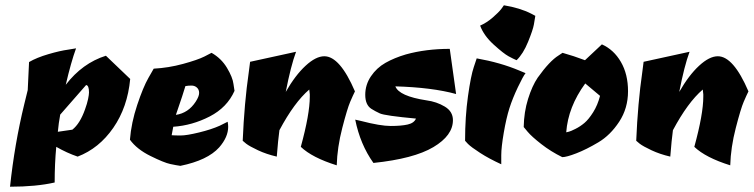

<svg xmlns="http://www.w3.org/2000/svg" viewBox="-20 -590 2854 727"><path d="M268 -407Q249 -355 229 -269Q292 -351 381 -379L473 -291Q463 -184 409 -106Q355 -28 274 3Q233 -11 193 -34Q187 30 187 101Q117 117 18 117Q35 -44 72 -196L85 -249L90 -355Q119 -372 163.5 -385Q208 -398 238 -402ZM302 -176Q310 -198 313.5 -215Q317 -232 317 -240Q317 -267 306 -268L208 -156Q202 -124 199 -91L254 -99Q283 -122 302 -176Z M630 -78Q641 -77 664 -77Q687 -77 734 -88.5Q781 -100 812 -114L842 -129Q844 -119 844 -110Q844 -71 810 -32Q766 17 663 38Q648 36 624.5 31Q601 26 549.5 0.5Q498 -25 472 -61Q477 -125 499.5 -192.5Q522 -260 542 -295L562 -330Q618 -333 673 -348Q728 -363 754 -376L781 -390Q818 -369 839.5 -333Q861 -297 864 -272L868 -246Q840 -183 774 -149Q708 -115 636 -110Q633 -97 630 -78ZM721 -205Q734 -225 734 -238Q734 -251 725.5 -258.5Q717 -266 705 -266Q693 -266 682 -264Q675 -239 646 -155Q693 -162 721 -205Z M1119 -34Q1153 -158 1153 -224Q1153 -229 1153 -233L1151 -251Q1094 -202 1038 -97Q1033 -61 1028 3Q989 -6 957 -21Q925 -36 912 -46L899 -57Q905 -200 922 -317L927 -356L1101 -394Q1081 -340 1062 -242Q1098 -305 1137 -341Q1176 -377 1208 -377Q1267 -377 1324 -244Q1317 -230 1306 -204.5Q1295 -179 1276 -105.5Q1257 -32 1255 36Q1162 7 1119 -34Z M1695 -135Q1695 -77 1621 -33Q1547 11 1394 27Q1344 -43 1325 -137Q1325 -137 1347 -132Q1420 -113 1459.5 -113Q1499 -113 1523.5 -118.5Q1548 -124 1555 -141Q1437 -152 1418.5 -160.5Q1400 -169 1386 -178Q1363 -193 1363 -231Q1363 -269 1384.5 -301Q1406 -333 1439.5 -352Q1473 -371 1517 -384Q1593 -405 1683 -405L1707 -234Q1616 -259 1477 -263Q1491 -226 1595 -210Q1633 -205 1664 -186.5Q1695 -168 1695 -135Z M1878 32Q1832 11 1798 -11Q1764 -33 1752 -45L1741 -57Q1741 -148 1752 -226Q1763 -304 1774 -336L1785 -369Q1875 -353 1946 -323L1970 -313Q1961 -302 1941 -260Q1921 -218 1909 -180.5Q1897 -143 1887.5 -87.5Q1878 -32 1878 -2.5Q1878 27 1878 32ZM1936 -362Q1924 -367 1905.5 -377Q1887 -387 1849.5 -421Q1812 -455 1798 -493Q1823 -504 1845.5 -523.5Q1868 -543 1878 -556L1888 -570Q1949 -560 1992 -538L2007 -530Q2005 -517 2001.5 -497Q1998 -477 1979.5 -431.5Q1961 -386 1936 -362Z M2109 5Q2066 -16 2029.5 -44.5Q1993 -73 1978 -91L1963 -109Q1964 -166 1979.5 -215.5Q1995 -265 2016 -296Q2061 -359 2095 -380L2110 -390Q2153 -378 2195 -362L2259 -422Q2304 -402 2331 -355.5Q2358 -309 2358 -244.5Q2358 -180 2324.5 -129Q2291 -78 2245.5 -51Q2200 -24 2162.5 -9.5Q2125 5 2109 5ZM2252 -227 2196 -274Q2131 -185 2124 -89Q2128 -90 2134.5 -91.5Q2141 -93 2159 -102Q2177 -111 2193 -124.5Q2209 -138 2226 -165Q2243 -192 2252 -227Z M2609 -34Q2643 -158 2643 -224Q2643 -229 2643 -233L2641 -251Q2584 -202 2528 -97Q2523 -61 2518 3Q2479 -6 2447 -21Q2415 -36 2402 -46L2389 -57Q2395 -200 2412 -317L2417 -356L2591 -394Q2571 -340 2552 -242Q2588 -305 2627 -341Q2666 -377 2698 -377Q2757 -377 2814 -244Q2807 -230 2796 -204.5Q2785 -179 2766 -105.5Q2747 -32 2745 36Q2652 7 2609 -34Z"/></svg>

Font: Ceviche One
Style: Regular
Weight: 400
Version: Version 1.002